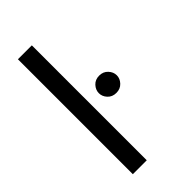

<svg xmlns="http://www.w3.org/2000/svg" viewBox="-232 -818 886 886"><g transform="rotate(-45 211.5 -375.0)"><path d="M76.2 0V-750H167V0ZM229.5 -375Q229.5 -396.5 245.6 -414.1Q261.7 -431.6 288.1 -431.6Q314 -431.6 330.3 -414.1Q346.7 -396.5 346.7 -375Q346.7 -353.5 330.3 -336.2Q314 -318.8 288.1 -318.8Q261.7 -318.8 245.6 -336.2Q229.5 -353.5 229.5 -375Z"/></g></svg>

Font: RobotoFlex
Style: Regular
Weight: 400
Designer: Berlow after Robertson
Foundry: Google
Version: Version 2.136